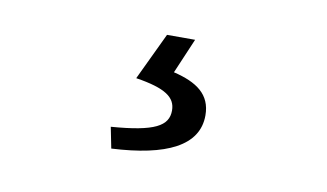

<svg xmlns="http://www.w3.org/2000/svg" viewBox="-41 -77 688 404"><g transform="rotate(10 303.0 125.0)"><path d="M214 253C331 247 397 215 397 150C397 105 366 84 316 72L348 -3H288L240 98C304 108 326 124 326 152C326 185 298 201 205 208Z"/></g></svg>

Font: Noto Sans KR Regular
Style: Regular
Weight: 400
Designer: Ryoko NISHIZUKA  (kana & ideographs); Paul D. Hunt (Latin, Greek & Cyrillic); Wenlong ZHANG  (bopomofo); Sandoll Communi
Foundry: Adobe Systems Incorporated
Version: Version 1.004;PS 1.004;hotconv 1.0.82;makeotf.lib2.5.63406